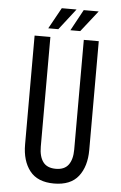

<svg xmlns="http://www.w3.org/2000/svg" viewBox="-58 -885 589 933"><g transform="rotate(5 236.5 -418.0)"><path d="M277 -844H205L148 -741H197ZM385 -844H312L256 -741H304ZM398 -169V-700H325V-165C325 -133 318.5 -108.2 305.5 -90.5C292.5 -72.8 272 -64 244 -64C215.3 -64 194.5 -72.8 181.5 -90.5C168.5 -108.2 162 -133 162 -165V-700H85V-169C85 -115.7 97.7 -72.8 123 -40.5C148.3 -8.2 187.7 8 241 8C295 8 334.7 -8.2 360 -40.5C385.3 -72.8 398 -115.7 398 -169Z"/></g></svg>

Font: Bebas Neue Regular two
Style: Regular2
Weight: 400
Designer: Ryoichi Tsunekawa & LGV (GE)
Foundry: Free Software Foundation, Inc.
Version: Version 1.003 August 13, 2016